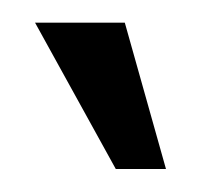

<svg xmlns="http://www.w3.org/2000/svg" viewBox="-20 -586 191 166"><path d="M10.3 -566.4H87.9L123.5 -439.9H80.1Z"/></svg>

Font: Fibel Vienna LRS
Style: Regular
Weight: 400
Designer: Peter Wiegel
Foundry: Peter Wioegel
Version: Version 000.000